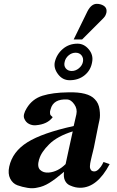

<svg xmlns="http://www.w3.org/2000/svg" viewBox="-20 -960 606 998"><path d="M550 -107Q485 16 397 16Q385 16 372.5 13.5Q360 11 343 3.5Q326 -4 317.5 -22Q309 -40 313 -67Q267 -28 236 -9Q205 10 175 15Q152 21 123.5 16.5Q95 12 70.5 3Q46 -6 33 -31.5Q20 -57 28 -94Q45 -172 122.5 -220.5Q200 -269 363 -305L377 -366Q383 -394 366 -418Q349 -442 330 -443Q257 -447 243 -392Q239 -381 240 -372.5Q241 -364 242.5 -362Q244 -360 248 -356.5Q252 -353 254 -351Q227 -314 167 -309Q149 -307 131.5 -315.5Q114 -324 106 -344Q98 -364 119 -398Q148 -446 201 -462.5Q254 -479 334 -480Q438 -483 473 -444Q493 -424 497.5 -391Q502 -358 497 -336L492 -313L468 -193Q466 -183 462.5 -170Q459 -157 457 -148Q455 -139 452.5 -128.5Q450 -118 449 -111.5Q448 -105 447.5 -97.5Q447 -90 448.5 -85Q450 -80 452.5 -76.5Q455 -73 459.5 -71Q464 -69 470 -69Q482 -69 494 -81.5Q506 -94 512 -106L518 -118ZM358 -277Q278 -252 236 -210.5Q194 -169 184 -133L183 -131Q172 -93 188.5 -77Q205 -61 233 -63Q281 -67 321 -107Q327 -133 338.5 -188Q350 -243 358 -277ZM459 -638Q452 -595 420 -569Q388 -543 342 -543Q305 -543 281.5 -574.5Q258 -606 265 -638Q275 -679 307 -706Q339 -733 383 -733Q417 -733 441.5 -703.5Q466 -674 459 -638ZM411 -638Q415 -658 404 -672Q393 -686 373 -686Q353 -686 336.5 -672Q320 -658 316 -638Q311 -618 322 -604.5Q333 -591 353 -591Q373 -591 390 -605Q407 -619 411 -638ZM534 -903Q534 -898 533 -893.5Q532 -889 530 -884.5Q528 -880 526.5 -877Q525 -874 520.5 -869Q516 -864 515 -863Q514 -862 508.5 -856.5Q503 -851 502 -850L407 -755H363L435 -902Q455 -940 483 -940Q503 -940 518.5 -930.5Q534 -921 534 -903Z"/></svg>

Font: GFS Artemisia
Style: Bold Italic
Weight: 700
Italic angle: -12°
Designer: Designed by Takis Katsoulidis and George D. Matthiopoulos.
Foundry: Designed by Takis Katsoulidis and George D. Matthiopoulos.
Version: Version 1.0